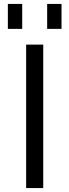

<svg xmlns="http://www.w3.org/2000/svg" viewBox="-20 -957 353 977"><path d="M220 -810V-937H293V-810ZM20 -810V-937H93V-810ZM113 0V-730H200V0Z"/></svg>

Font: Mplus 1p
Style: Regular
Weight: 400
Version: Version 1.061